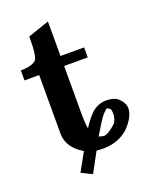

<svg xmlns="http://www.w3.org/2000/svg" viewBox="-133 -668 668 847"><g transform="rotate(-20 200.5 -244.5)"><path d="M290 -127Q278.3 -114.7 234.9 -42Q251.5 -36.1 257.8 -36.1Q279.8 -37.1 315.9 -70.8Q329.6 -87.4 330.1 -115.2Q329.6 -132.8 326.2 -136.2Q316.4 -145.5 312 -146Q306.2 -144.5 290 -127ZM81.1 -109.9V-386.2H12.2V-433.1Q68.4 -433.6 85.9 -454.1H85L89.8 -459H87.9Q97.7 -476.1 98.1 -543V-561L198.2 -595.2V-433.1H309.1V-386.2H198.2V-169.9Q198.2 -114.3 203.1 -91.8Q224.6 -126 249 -150.9Q278.8 -179.2 319.8 -180.2Q358.9 -179.7 377 -162.1Q400.4 -139.6 400.9 -113.8Q399.9 -75.2 356.9 -29.8Q316.4 9.3 251.5 14.6Q245.1 15.1 240.2 15.1Q214.8 15.1 205.1 13.2Q189.5 42 154.8 106L105 81.1L151.9 -3.9Q82 -44.9 81.1 -109.9Z"/></g></svg>

Font: Linux Libertine O
Style: Bold
Weight: 700
Designer: Philipp H. Poll
Foundry: Philipp H. Poll
Version: Version 5.0.0